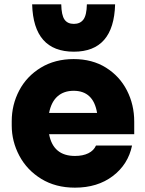

<svg xmlns="http://www.w3.org/2000/svg" viewBox="-20 -844 668 884"><path d="M34 -266V-286Q34 -362 68.5 -427.5Q103 -493 168 -532.5Q233 -572 319 -572Q405 -572 468 -532.5Q531 -493 564.5 -427.5Q598 -362 598 -284V-226H206Q225 -126 325 -126Q362 -126 387 -138.5Q412 -151 422 -174H588Q570 -87 499.5 -33.5Q429 20 325 20Q236 20 170 -20.5Q104 -61 69 -127Q34 -193 34 -266ZM427 -324Q410 -426 319 -426Q274 -426 245 -400.5Q216 -375 206 -324ZM128 -824H262Q263 -774 277 -754Q291 -734 320 -734Q349 -734 364 -754Q379 -774 380 -824H510Q504 -606 320 -606Q134 -606 128 -824Z"/></svg>

Font: Sora-SIA ExtraBold
Style: Regular
Weight: 800
Designer: Jonathan Barnbrook, Julián Moncada
Foundry: Barnbrook Fonts
Version: Version 2.000